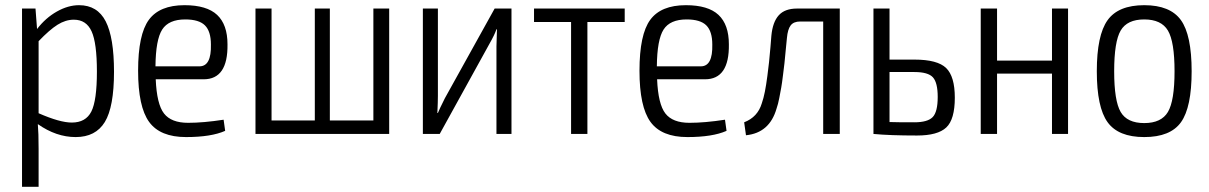

<svg xmlns="http://www.w3.org/2000/svg" viewBox="-20 -517 4665 741"><path d="M285 -497Q356 -497 388 -434.5Q420 -372 420 -240Q420 -104 384.5 -46Q349 12 272 12Q197 12 126 -38Q129 -5 129 57V204H65V-484H117L123 -405Q156 -448 199.5 -472.5Q243 -497 285 -497ZM257 -44Q311 -44 332.5 -86.5Q354 -129 354 -241Q354 -351 333.5 -396Q313 -441 265 -441Q233 -441 202 -421.5Q171 -402 129 -358V-80Q211 -44 257 -44Z M706 -43Q765 -43 843 -55L849 -12Q795 12 698 12Q598 12 555.5 -46.5Q513 -105 513 -244Q513 -384 554.5 -440.5Q596 -497 692 -497Q778 -497 818 -459.5Q858 -422 858 -346Q860 -211 766 -211H581Q585 -115 613 -79Q641 -43 706 -43ZM695 -442Q631 -442 606 -403Q581 -364 580 -261H750Q796 -261 794 -345Q794 -396 771 -419Q748 -442 695 -442Z M1482 -484V0H966V-484H1028V-52H1195V-484H1253V-52H1421V-484Z M1954 0H1896V-338Q1896 -356 1898 -404H1896Q1889 -383 1869 -348L1677 0H1612V-484H1670V-147Q1670 -125 1668 -81H1670Q1675 -94 1697 -138L1889 -484H1954Z M2391 -432H2247V0H2184V-432H2041V-484H2391Z M2641 -43Q2700 -43 2778 -55L2784 -12Q2730 12 2633 12Q2533 12 2490.5 -46.5Q2448 -105 2448 -244Q2448 -384 2489.5 -440.5Q2531 -497 2627 -497Q2713 -497 2753 -459.5Q2793 -422 2793 -346Q2795 -211 2701 -211H2516Q2520 -115 2548 -79Q2576 -43 2641 -43ZM2630 -442Q2566 -442 2541 -403Q2516 -364 2515 -261H2685Q2731 -261 2729 -345Q2729 -396 2706 -419Q2683 -442 2630 -442Z M3221 -484V0H3157V-434H3068Q3043 -434 3031.5 -419Q3020 -404 3017 -370Q3016 -364 3012.5 -324.5Q3009 -285 3007.5 -273Q3006 -261 3002 -228Q2998 -195 2995 -178.5Q2992 -162 2987.5 -138.5Q2983 -115 2977 -98Q2950 -4 2859 5L2852 -45Q2904 -65 2920 -118Q2927 -138 2932 -163.5Q2937 -189 2941.5 -223.5Q2946 -258 2948 -277Q2950 -296 2953.5 -335.5Q2957 -375 2957 -379Q2962 -432 2985.5 -458Q3009 -484 3056 -484Z M3413 -287H3509Q3598 -287 3631.5 -254.5Q3665 -222 3665 -140Q3665 -56 3632 -25Q3599 6 3519 6Q3414 6 3352 0H3351V-484H3413ZM3509 -45Q3560 -45 3579.5 -65Q3599 -85 3599 -143Q3599 -198 3580.5 -218.5Q3562 -239 3509 -239H3413V-46Q3439 -45 3509 -45Z M4102 -484V0H4040V-233H3828V0H3765V-484H3828V-283H4040V-484Z M4579 -242Q4579 -103 4538 -45.5Q4497 12 4396 12Q4296 12 4254.5 -45.5Q4213 -103 4213 -242Q4213 -381 4254.5 -439Q4296 -497 4396 -497Q4496 -497 4537.5 -439.5Q4579 -382 4579 -242ZM4487.5 -399Q4462 -442 4396 -442Q4330 -442 4305 -399Q4280 -356 4280 -242Q4280 -128 4305 -85Q4330 -42 4396 -42Q4462 -42 4487.5 -85Q4513 -128 4513 -242Q4513 -356 4487.5 -399Z"/></svg>

Font: exo2condensed_l
Style: Regular
Weight: 300
Width: 3
Designer: Natanael Gama
Version: Version 1.001;PS 001.001;hotconv 1.0.70;makeotf.lib2.5.58329